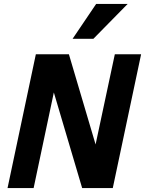

<svg xmlns="http://www.w3.org/2000/svg" viewBox="-20 -950 733 970"><path d="M395 0 252 -482.9 149.9 0H18.1L161.1 -675.8H328.1L462.9 -220.2L560.1 -675.8H692.9L549.8 0ZM451.7 -753.9H346.7L465.8 -930.2H625Z"/></svg>

Font: Clear Sans
Style: Bold Italic
Weight: 700
Italic angle: -12°
Foundry: Intel Corporation
Version: Version 1.00